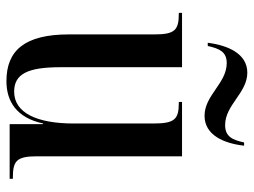

<svg xmlns="http://www.w3.org/2000/svg" viewBox="-116 -663 789 597"><g transform="rotate(90 278.5 -364.5)"><path d="M340 -606C400 -606 426 -666 433 -729H423C415 -693 405 -670 369 -670C306 -670 269 -739 206 -739C147 -739 121 -679 113 -616H123C131 -652 141 -675 176 -675C239 -675 276 -606 340 -606ZM232 10C295 10 346 -21 364 -104H366V0H536V-10H532C480 -10 466 -22 466 -85V-536H297V-526H300C351 -526 364 -513 364 -447V-199C364 -85 331 -14 265 -14C210 -14 189 -56 189 -158V-536H20V-526H23C74 -526 87 -513 87 -450V-184C87 -47 137 10 232 10Z"/></g></svg>

Font: Noto Serif Display Condensed Medium
Style: Regular
Weight: 500
Width: 3
Designer: Monotype Design Team
Foundry: Monotype Imaging Inc.
Version: Version 2.009